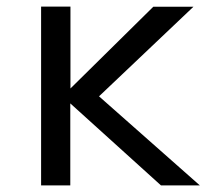

<svg xmlns="http://www.w3.org/2000/svg" viewBox="-20 -564 640 584"><path d="M194.3 -294.9 446.3 -543.5H568.4L281.2 -271L587.9 0H469.7L193.8 -249.5V0H105V-543.9H194.3Z"/></svg>

Font: Oxygen Mono
Style: Regular
Weight: 400
Designer: Vernon Adams
Foundry: Vernon Adams
Version: Version 0.201; ttfautohint (v0.8) -r 50 -G 200 -x